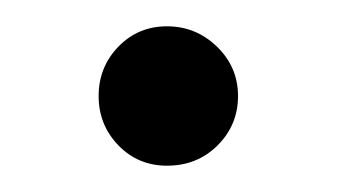

<svg xmlns="http://www.w3.org/2000/svg" viewBox="-20 -117 256 146"><path d="M55 -44Q55 -66 70 -81.5Q85 -97 107 -97Q129 -97 145 -81.5Q161 -66 161 -44Q161 -22 145.5 -6.5Q130 9 107 9Q85 9 70 -6.5Q55 -22 55 -44Z"/></svg>

Font: K2D Thin
Style: Regular
Weight: 100
Designer: Katatrad Aksorn Co.,Ltd.
Foundry: Cadson Demak Co.,Ltd.
Version: Version 1.000; ttfautohint (v1.6)